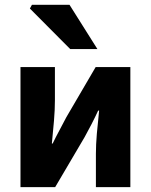

<svg xmlns="http://www.w3.org/2000/svg" viewBox="-20 -773 623 793"><path d="M64.6 0V-496H206.8V-358.4Q206.8 -320.1 203 -274.7Q199.2 -229.3 194.2 -180.3H197.6Q209.9 -206 226.3 -236.3Q242.6 -266.7 253.9 -288.7L375.1 -496H518.4V0H376.1V-138.1Q376.1 -175.5 380 -220.9Q383.9 -266.2 389.4 -316.2H385.4Q373.5 -290.2 357.7 -259.5Q341.9 -228.8 329.6 -206.9L207.8 0ZM269.9 -570.4 103.4 -737.8 112 -753.3H267L382.3 -570.4Z"/></svg>

Font: SourceSans3VF
Style: Regular
Weight: 200
Designer: Paul D. Hunt
Foundry: Adobe
Version: Version 3.052;hotconv 1.1.0;makeotfexe 2.6.0